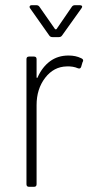

<svg xmlns="http://www.w3.org/2000/svg" viewBox="-20 -720 357 740"><path d="M292 -496 296 -494Q302 -490 300 -484L298 -480L293 -463Q290 -453 280 -457Q262 -465 237 -464Q187 -463 154 -420Q121 -377 121 -315V-10Q121 0 111 0H92Q82 0 82 -10V-492Q82 -502 92 -502H111Q121 -502 121 -492V-423Q121 -420 122.5 -419.5Q124 -419 125 -422Q143 -462 173 -484Q203 -506 244 -506Q272 -506 292 -496ZM94 -694Q94 -696 96 -698Q98 -700 102 -700H120Q128 -700 132 -694L192 -608Q193 -607 195 -607Q197 -607 198 -608L257 -694Q261 -700 269 -700H288Q294 -700 296 -696.5Q298 -693 294 -688L219 -583Q215 -577 207 -577H182Q174 -577 170 -583L96 -688Q94 -690 94 -694Z"/></svg>

Font: Barlow Semi Condensed ExLight
Style: Regular
Weight: 275
Width: 4
Designer: Jeremy Tribby
Foundry: Tribby Type
Version: Version 1.408